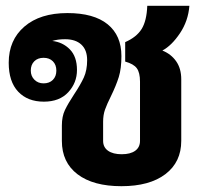

<svg xmlns="http://www.w3.org/2000/svg" viewBox="-20 -631 704 661"><path d="M604 -358V-146Q604 -73 549.5 -31.5Q495 10 398 10Q301 10 247 -31Q193 -72 193 -146V-199Q193 -230 203.5 -252Q214 -274 235 -306Q257 -339 268.5 -364Q280 -389 280 -424Q280 -459 260 -477.5Q240 -496 204 -496Q178 -496 160 -490Q196 -486 220.5 -461Q245 -436 245 -390Q245 -346 215 -313.5Q185 -281 131 -281Q75 -281 42.5 -315.5Q10 -350 10 -415Q10 -493 64 -539.5Q118 -586 212 -586Q303 -586 350.5 -547.5Q398 -509 398 -438Q398 -395 389 -366Q380 -337 362 -300Q348 -272 341.5 -253.5Q335 -235 335 -212V-146Q335 -124 352 -112Q369 -100 399 -100Q429 -100 445.5 -112Q462 -124 462 -146V-350Q462 -381 451 -396Q440 -411 411 -419V-486Q450 -503 467.5 -531Q485 -559 487 -611H632Q628 -559 599.5 -516.5Q571 -474 539 -457Q569 -445 586.5 -420Q604 -395 604 -358ZM130 -432Q110 -432 98 -420Q86 -408 86 -388Q86 -369 98.5 -356.5Q111 -344 130 -344Q150 -344 162 -356Q174 -368 174 -388Q174 -408 162 -420Q150 -432 130 -432Z"/></svg>

Font: Sarabun ExtraBold
Style: Regular
Weight: 800
Version: Version 1.000; ttfautohint (v1.6)